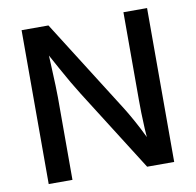

<svg xmlns="http://www.w3.org/2000/svg" viewBox="-81 -811 911 894"><g transform="rotate(-10 375.0 -364.0)"><path d="M78.1 0V-727.5H205.1L479.5 -293.5Q492.7 -272.9 509.5 -243.7Q526.4 -214.4 545.2 -178.2Q564 -142.1 582 -100.6L568.8 -96.7Q565.4 -135.7 563.2 -176Q561 -216.3 560.3 -251.7Q559.6 -287.1 559.6 -310.5V-727.5H671.4V0H543.5L297.9 -388.2Q279.3 -418 260.5 -450Q241.7 -481.9 218.8 -523.9Q195.8 -565.9 163.6 -624.5L181.2 -627.9Q183.6 -574.2 185.8 -527.6Q188 -481 189.2 -445.6Q190.4 -410.2 190.4 -389.2V0Z"/></g></svg>

Font: Inter 17pt Medium
Style: Regular
Weight: 500
Version: Version 4.001;git-66647c0bb